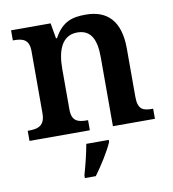

<svg xmlns="http://www.w3.org/2000/svg" viewBox="-85 -623 829 918"><g transform="rotate(-10 329.5 -163.5)"><path d="M23 0H316V-49H312C268 -49 237 -57 237 -115V-313C237 -397 261 -471 337 -471C404 -471 428 -421 428 -335V0H632V-49H628C583 -49 558 -58 558 -120V-354C558 -489 496 -548 392 -548C329 -548 278 -536 238 -461H233L220 -536H28V-487H32C76 -487 107 -478 107 -421V-119C107 -58 72 -49 27 -49H23ZM253 221H306C338 178 379 113 397 71V61H288C280 107 265 166 253 208Z"/></g></svg>

Font: Noto Serif Semi
Style: Regular
Weight: 600
Designer: Monotype Design Team
Foundry: Monotype Imaging Inc.
Version: Version 1.002